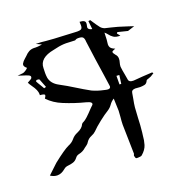

<svg xmlns="http://www.w3.org/2000/svg" viewBox="-179 -1001 1168 1226"><g transform="rotate(-20 404.5 -387.5)"><path d="M138.2 -537.6 152.3 -541.5Q140.6 -573.7 129.9 -599.1Q128.4 -604 112.8 -604Q111.3 -604 109.1 -602.5Q106.9 -601.1 105.7 -599.1Q104.5 -597.2 104.5 -596.2Q104.5 -593.3 130.4 -551.3ZM519 -391.1Q537.1 -391.1 537.1 -406.2Q537.1 -411.1 526.4 -481.9Q507.8 -602.5 491.7 -726.6Q491.2 -745.6 483.9 -754.9Q476.6 -764.2 452.1 -764.2Q441.9 -764.2 437.7 -762.2Q433.6 -760.3 431.6 -759Q429.7 -757.8 428.7 -757.3L402.3 -758.3Q384.3 -759.8 367.7 -759.8Q334.5 -759.8 301.8 -752L279.3 -747.1Q178.7 -728.5 178.2 -660.2Q178.2 -651.4 177.7 -642.8Q177.2 -634.3 177.2 -626Q177.2 -609.4 179.7 -593.3Q188 -551.8 234.4 -527.3Q283.7 -501 330.1 -471.7Q372.1 -445.3 416.5 -420.9Q450.7 -404.8 493.2 -396Q500 -394.5 506.8 -392.8Q513.7 -391.1 519 -391.1ZM610.4 -395.5 618.2 -453.1 599.1 -454.1 598.6 -396ZM549.3 84Q543.9 84 539.1 83.5Q532.7 81.5 529.8 64.5Q529.8 60.5 531.7 57.4Q533.7 54.2 534.2 51.3Q530.3 -97.2 529.8 -147.5Q530.3 -172.4 533.2 -197.3Q535.2 -218.8 536.1 -239.7L533.2 -323.7Q513.7 -311.5 501.7 -293.9Q489.7 -276.4 470.7 -264.2Q445.3 -249 407.7 -219.5Q370.1 -189.9 348.6 -167.5Q335.9 -155.3 319.8 -149.4Q295.4 -139.6 282.7 -119.6Q276.9 -109.4 268.6 -103.5Q260.3 -97.7 252 -91.3Q232.4 -72.8 204.6 -66.9Q187.5 -63.5 178.2 -50.3Q165.5 -33.7 148.9 -28.3Q132.3 -22.9 113.5 -21.2Q94.7 -19.5 83 -8.8Q56.2 14.2 28.3 14.2Q5.4 14.2 -18.1 -1L48.3 -63.5Q126 -125 158.2 -139.6Q184.1 -149.9 198.7 -167.5Q215.8 -189 240.7 -198.7Q277.3 -214.4 287.6 -239.7Q291 -246.1 302.2 -250.5Q320.8 -258.3 374 -315.9Q385.7 -328.1 391.6 -333Q394 -336.9 394 -340.3Q394 -348.1 379.9 -355Q367.7 -359.4 359.4 -361.8Q289.1 -379.4 217.3 -408.7Q159.2 -432.1 120.1 -473.6Q129.9 -487.8 129.9 -494.1Q129.9 -503.4 97.2 -505.4L97.7 -512.7Q97.7 -539.6 69.8 -577.6Q59.6 -591.8 52.2 -606.4Q82.5 -622.1 84 -627.7Q85.4 -633.3 85.4 -635.3Q85.4 -642.6 73.7 -647.9Q59.6 -654.3 39.1 -660.2Q21.5 -665 6.3 -670.9Q19.5 -672.4 28.8 -672.9Q44.9 -673.8 51.5 -676.8Q58.1 -679.7 64.7 -684.3Q71.3 -689 75.4 -692.6Q79.6 -696.3 79.6 -697.8Q63 -710.9 63 -723.1Q63 -727.1 64.9 -731Q72.8 -745.6 88.9 -758.8Q93.3 -762.2 96.4 -765.4Q99.6 -768.6 103 -771.5Q114.3 -784.2 129.2 -792.7Q144 -801.3 165 -801.3L176.3 -800.8Q192.9 -800.8 204.6 -802.7Q211.9 -804.2 220.7 -805.2L184.6 -821.8Q220.2 -821.8 252.4 -817.4Q305.2 -812.5 362.8 -810.5Q405.3 -809.1 447.3 -806.2L462.4 -805.7Q478.5 -805.7 486.3 -809.6Q496.6 -814.9 496.6 -834.5Q496.6 -850.1 495.6 -858.9Q533.7 -857.4 533.7 -836.9Q533.7 -827.1 531.5 -820.3Q529.3 -813.5 529.3 -809.1Q529.3 -792.5 556.2 -787.6L550.3 -844.2L563.5 -845.7Q569.3 -837.4 574.7 -828.6Q588.9 -806.6 605 -785.6Q614.7 -772.5 632.8 -765.6Q651.9 -760.3 671.9 -756.3Q706.5 -749 778.8 -725.1Q795.4 -719.2 814 -713.4Q774.9 -701.2 766.6 -698.2L699.7 -714.8L694.3 -707L710.4 -686.5Q680.2 -686.5 664.8 -697Q649.4 -707.5 639.6 -721.2Q631.8 -731.4 621.6 -739.7L620.6 -717.3Q620.6 -693.4 617.2 -670.9Q616.2 -665.5 616.2 -660.2Q616.2 -649.9 620.6 -641.6Q627.9 -628.4 651.4 -620.1Q628.9 -611.3 627.9 -608.2Q627 -605 627 -604.5Q627 -598.1 640.1 -582Q651.9 -570.3 651.9 -551.8Q651.9 -539.6 647.7 -526.4Q643.6 -513.2 643.6 -499.5Q646.5 -473.1 651.9 -446.8Q655.8 -428.2 658.2 -410.2Q659.7 -388.2 689.5 -388.2L699.2 -388.7Q744.6 -393.1 820.8 -397Q823.7 -393.6 826.2 -389.6Q826.7 -389.6 826.7 -389.2L819.3 -384.8Q804.2 -373.5 788.3 -369.1Q772.5 -364.7 770.5 -360.8Q762.2 -340.8 746.3 -337.9Q730.5 -335 717.3 -335Q707.5 -335 697.3 -336.4Q690.4 -337.4 685.1 -337.4Q658.2 -337.4 656.2 -316.4Q653.3 -296.4 649.4 -276.9Q644 -251 641.1 -225.1Q638.2 -189.9 636.7 -154.8Q635.3 -106.4 629.9 -58.1Q628.4 -48.8 627.4 -39.1Q625.5 -7.8 616.5 22.2Q607.4 52.2 576.7 78.6Q569.3 84 549.3 84Z"/></g></svg>

Font: Unutterable
Style: Regular
Weight: 400
Designer: GGBotNet
Foundry: f0n7.com
Version: 1.00